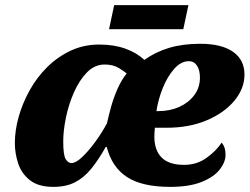

<svg xmlns="http://www.w3.org/2000/svg" viewBox="-20 -720 975 750"><path d="M189 10Q130 10 97 -16Q64 -42 51 -81.5Q38 -121 38 -161Q38 -211 53 -264Q68 -317 96 -367.5Q124 -418 164.5 -458Q205 -498 256 -522Q307 -546 368 -546Q425 -546 469.5 -530Q514 -514 544 -486Q587 -517 640.5 -533Q694 -549 762 -549Q846 -549 890.5 -517.5Q935 -486 935 -429Q935 -374 895.5 -326.5Q856 -279 787.5 -250Q719 -221 631 -221H585Q584 -212 583.5 -202.5Q583 -193 583 -186Q583 -133 611.5 -104.5Q640 -76 699 -76Q749 -76 787 -103.5Q825 -131 846 -163Q854 -153 857.5 -142Q861 -131 861 -115Q861 -87 838.5 -58Q816 -29 768 -9.5Q720 10 645 10Q535 10 476 -28.5Q417 -67 397 -146H393Q365 -96 336.5 -61Q308 -26 273 -8Q238 10 189 10ZM599 -286Q644 -286 680.5 -302.5Q717 -319 739 -348.5Q761 -378 761 -417Q761 -446 749.5 -463.5Q738 -481 718 -481Q687 -481 660.5 -451Q634 -421 616 -376.5Q598 -332 591 -286ZM259 -83Q276 -83 300.5 -106Q325 -129 351.5 -165Q378 -201 398 -239Q404 -267 414 -303Q424 -339 439.5 -374Q455 -409 475 -433Q467 -440 444.5 -454Q422 -468 389 -468Q350 -468 320 -437.5Q290 -407 269 -359.5Q248 -312 237.5 -260.5Q227 -209 227 -168Q227 -114 236.5 -98.5Q246 -83 259 -83ZM406 -606 426 -700H716L696 -606Z"/></svg>

Font: Noto Serif Black
Style: Italic
Weight: 900
Italic angle: -12°
Designer: Monotype Design Team
Foundry: Monotype Imaging Inc.
Version: Version 2.013